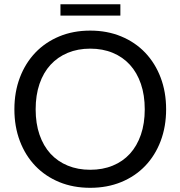

<svg xmlns="http://www.w3.org/2000/svg" viewBox="-20 -867 840 894"><path d="M753.5 -358C753.5 -411.7 745 -460.9 728 -505.8C711 -550.6 687 -589.2 656 -621.8C625 -654.2 587.8 -679.5 544.2 -697.5C500.8 -715.5 452.7 -724.5 400 -724.5C347.3 -724.5 299.3 -715.5 256 -697.5C212.7 -679.5 175.5 -654.2 144.5 -621.8C113.5 -589.2 89.5 -550.6 72.5 -505.8C55.5 -460.9 47 -411.7 47 -358C47 -304.3 55.5 -255.1 72.5 -210.2C89.5 -165.4 113.5 -126.8 144.5 -94.5C175.5 -62.2 212.7 -37.1 256 -19.2C299.3 -1.4 347.3 7.5 400 7.5C452.7 7.5 500.8 -1.4 544.2 -19.2C587.8 -37.1 625 -62.2 656 -94.5C687 -126.8 711 -165.4 728 -210.2C745 -255.1 753.5 -304.3 753.5 -358ZM654 -358C654 -314 648 -274.6 636 -239.8C624 -204.9 607 -175.4 585 -151.2C563 -127.1 536.3 -108.6 505 -95.8C473.7 -82.9 438.7 -76.5 400 -76.5C361.7 -76.5 326.8 -82.9 295.5 -95.8C264.2 -108.6 237.4 -127.1 215.2 -151.2C193.1 -175.4 176 -204.9 164 -239.8C152 -274.6 146 -314 146 -358C146 -402 152 -441.5 164 -476.5C176 -511.5 193.1 -541.1 215.2 -565.2C237.4 -589.4 264.2 -608 295.5 -621C326.8 -634 361.7 -640.5 400 -640.5C438.7 -640.5 473.7 -634 505 -621C536.3 -608 563 -589.4 585 -565.2C607 -541.1 624 -511.5 636 -476.5C648 -441.5 654 -402 654 -358ZM261.5 -847V-794.5H540.5V-847Z"/></svg>

Font: LatoLatin
Style: Regular
Weight: 400
Designer: Lukasz Dziedzic with Adam Twardoch and Botio Nikoltchev
Foundry: tyPoland Lukasz Dziedzic
Version: Version 2.015; 2015-08-06; http://www.latofonts.com/